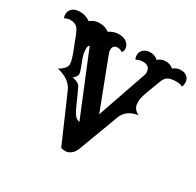

<svg xmlns="http://www.w3.org/2000/svg" viewBox="-148 -712 892 875"><g transform="rotate(30 298.0 -274.0)"><path d="M607.9 -503.4Q596.2 -510.3 573 -510.3Q549.8 -510.3 534.4 -503.2Q519 -496.1 510.3 -472.7L485.4 -406.7Q469.7 -365.7 469.7 -346.2Q469.7 -326.7 473.6 -318.6Q477.5 -310.5 482.9 -304.7Q493.2 -293.9 503.9 -291.5Q442.4 -283.2 423.8 -234.4L344.7 -22.9Q334 4.4 310.5 14.2Q302.2 17.6 292.7 17.6Q283.2 17.6 271.5 14.2L164.6 -231.4Q143.1 -276.4 77.6 -291.5Q116.2 -314 115.2 -336.4Q115.2 -354 99.6 -394.5L72.3 -464.8Q60.5 -493.7 52.2 -500.5Q38.1 -512.2 18.6 -512.2Q-1 -512.2 -11.7 -503.9Q-17.1 -509.3 -17.1 -524.9Q-17.1 -540.5 -3.9 -553.5Q9.3 -566.4 37.8 -566.4Q66.4 -566.4 90.8 -548.8Q110.8 -566.4 139.9 -566.4Q168.9 -566.4 190.4 -550.3Q213.4 -566.4 240.5 -566.4Q267.6 -566.4 283.2 -553.5Q298.8 -540.5 298.8 -521Q298.8 -509.3 291.5 -502Q279.8 -510.7 267.6 -510.7Q241.2 -510.7 241.2 -485.8Q241.2 -475.1 245.1 -465.8L344.7 -205.1L436 -469.2Q440.4 -512.7 398.9 -512.7Q379.4 -512.7 363.3 -503.4Q357.9 -512.2 357.9 -527.1Q357.9 -542 371.1 -554.2Q384.3 -566.4 407.5 -566.4Q430.7 -566.4 447.3 -550.8Q464.8 -566.4 487.8 -566.4Q510.7 -566.4 527.8 -551.8Q546.4 -566.4 567.6 -566.4Q588.9 -566.4 600.8 -554.7Q612.8 -543 612.8 -526.9Q612.8 -510.7 607.9 -503.4ZM150.9 -454.6Q143.1 -449.2 143.1 -437Q143.1 -424.8 143.8 -418.7Q144.5 -412.6 146.5 -404.3Q150.4 -388.2 159.7 -366.2Q177.2 -322.3 174.6 -314.9Q171.9 -307.6 168.9 -303.7Q163.1 -293.9 154.8 -291Q189 -284.2 197.3 -269.5Q207 -250 211.4 -240.2L238.3 -180.2Q248.5 -157.7 258.1 -145.5Q267.6 -133.3 284.2 -129.4Z"/></g></svg>

Font: Rye
Style: Regular
Weight: 400
Designer: Nicole Fally
Foundry: Nicole Fally
Version: Version 1.001